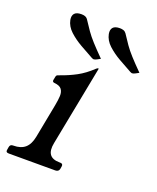

<svg xmlns="http://www.w3.org/2000/svg" viewBox="-152 -735 665 811"><g transform="rotate(20 181.0 -329.0)"><path d="M203.5 -38Q216.5 -38 214.5 -25L212.5 -13Q209.5 0 194.5 0H-14Q-29 0 -26 -13L-24 -25Q-22 -38 -9 -38H-7Q26 -38 45 -54.5Q64 -71 70.8 -106L100.2 -259Q105 -284 105.8 -302.2Q106.5 -320.5 97.8 -332.2Q89 -344 65 -346Q54.2 -347 57 -358L60 -373Q61 -378 64.9 -380.1Q68.8 -382.2 75 -384Q112.5 -397 145 -414.5Q177.5 -432 210 -462.8Q214.8 -467 217.5 -467H218.5Q220.5 -467 220.2 -465.8L150.5 -107Q143.5 -72 156 -55Q168.5 -38 200.5 -38ZM387.8 -509 373.5 -501.2Q364.8 -496.8 361 -496.8Q358.5 -496 355.6 -497.2Q352.8 -498.5 350.2 -499.5Q322.5 -514.5 292.1 -531.9Q261.8 -549.2 238.6 -570.6Q215.5 -592 210.2 -619Q206.8 -637.5 215.6 -647.8Q224.5 -658 246.5 -658Q254.8 -658 262.2 -655.6Q269.8 -653.2 275 -646Q291.2 -621 304.4 -602.2Q317.5 -583.5 336.6 -562.4Q355.8 -541.2 387.8 -509ZM214.8 -509 200.5 -501.2Q191.8 -496.8 188 -496.8Q185.5 -496 182.6 -497.2Q179.8 -498.5 177.2 -499.5Q149.5 -514.5 119.1 -531.9Q88.8 -549.2 65.6 -570.6Q42.5 -592 37.2 -619Q33.8 -637.5 42.6 -647.8Q51.5 -658 73.5 -658Q81.8 -658 89.2 -655.6Q96.8 -653.2 102 -646Q118.2 -621 131.4 -602.2Q144.5 -583.5 163.6 -562.4Q182.8 -541.2 214.8 -509Z"/></g></svg>

Font: Young Serif Light
Style: Italic
Weight: 300
Italic angle: -10.979°
Designer: Bastien Sozeau
Foundry: NBR — Bastien Sozeau
Version: Version 5.001